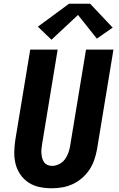

<svg xmlns="http://www.w3.org/2000/svg" viewBox="-20 -1001 640 1029"><path d="M258 8Q224 8 192 1.5Q160 -5 134 -22Q108 -39 90 -64.5Q72 -90 64 -120.5Q56 -151 56.5 -184.5Q57 -218 62 -251L142 -735H289L206 -231Q204 -218 202.5 -205Q201 -192 202 -179Q203 -166 206 -154Q209 -142 216 -132Q223 -122 234.5 -117Q246 -112 260 -112Q278 -112 297 -121.5Q316 -131 328 -147.5Q340 -164 346.5 -182.5Q353 -201 356 -220L441 -735H588L500 -201Q495 -173 485.5 -145Q476 -117 459.5 -92Q443 -67 420 -47Q397 -27 370 -14.5Q343 -2 314.5 3Q286 8 258 8ZM256 -788 183 -858 350 -981H463L584 -853L499 -794L398 -921Z"/></svg>

Font: Iosevka SS04 Hv Ex Obl
Style: Regular
Weight: 900
Width: 7
Italic angle: -9°
Monospace: yes
Designer: Belleve Invis
Foundry: Belleve Invis
Version: Version 19.0.0; ttfautohint (v1.8.4)